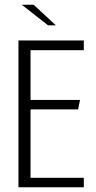

<svg xmlns="http://www.w3.org/2000/svg" viewBox="-20 -791 404 811"><path d="M58 -620H334V-579H109V-369H318L310 -329H109V-40H334V0H58ZM183 -684 72 -771H122L216 -684Z"/></svg>

Font: Smooch Sans Thin
Style: Regular
Weight: 400
Version: Version 1.010